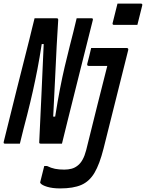

<svg xmlns="http://www.w3.org/2000/svg" viewBox="-72 -802 814 1072"><path d="M584 -782H714Q725 -782 722 -771L695 -663H565Q554 -663 557 -674ZM39 0H-45Q-54 0 -51 -11Q-16 -154 20 -297Q56 -440 92 -582Q99 -612 106.5 -641.5Q114 -671 121 -700H242Q248 -700 250.5 -698.5Q253 -697 253 -690Q249 -631 244.5 -547Q240 -463 235.5 -361.5Q231 -260 225 -151H236Q250 -239 263 -306Q276 -373 289.5 -430.5Q303 -488 318 -547Q328 -585 337.5 -623.5Q347 -662 356 -700H440Q449 -700 446 -689Q411 -550 376 -410Q341 -270 306 -130Q298 -98 290 -65Q282 -32 274 0H155Q146 0 147 -8Q153 -142 159.5 -275Q166 -408 172 -556H161Q149 -478 137 -416Q125 -354 111.5 -293.5Q98 -233 80 -162Q70 -125 59.5 -83Q49 -41 39 0ZM635 -534Q646 -534 644 -523Q613 -398 578.5 -261.5Q544 -125 506 28Q484 115 455.5 163Q427 211 382 230.5Q337 250 264 250Q221 250 191.5 241Q162 232 154 221Q151 218 153 213L175 125H191Q213 136 235 140.5Q257 145 287 145Q309 145 327.5 140Q346 135 361 123Q393 99 409 37Q444 -105 472 -216.5Q500 -328 527 -434H424Q413 -434 415 -445Q421 -468 426.5 -490Q432 -512 437 -534Z"/></svg>

Font: Recursive Mn Lnr St Med
Style: Italic
Weight: 500
Italic angle: -15°
Monospace: yes
Version: Version 1.079;hotconv 1.0.112;makeotfexe 2.5.65598; ttfautoh